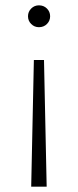

<svg xmlns="http://www.w3.org/2000/svg" viewBox="-20 -546 292 720"><path d="M155 154H97L107 -321H145ZM168 -485Q168 -468 156 -456Q144 -444 126 -444Q109 -444 97 -456Q85 -468 85 -485Q85 -502 97 -514Q109 -526 126 -526Q144 -526 156 -514Q168 -502 168 -485Z"/></svg>

Font: Goldbeck Next Light
Style: Regular
Weight: 300
Designer: Julieta Ulanovsky
Foundry: Julieta Ulanovsky
Version: Version 7.200